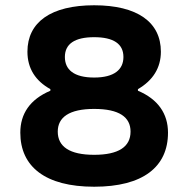

<svg xmlns="http://www.w3.org/2000/svg" viewBox="-20 -699 714 728"><path d="M337 -286C432 -286 475 -255 475 -200C475 -142 429 -112 337 -112C244 -112 199 -143 199 -200C199 -254 242 -286 337 -286ZM57 -196C57 -67 152 9 337 9C522 9 617 -66 617 -196C617 -268 579 -323 503 -355V-361C560 -394 590 -442 590 -503C590 -615 501 -679 337 -679C173 -679 84 -615 84 -503C84 -439 115 -392 171 -361V-355C93 -322 57 -267 57 -196ZM226 -483C226 -533 264 -558 337 -558C410 -558 448 -533 448 -483C448 -435 413 -405 337 -405C260 -405 226 -435 226 -483Z"/></svg>

Font: LT Wave Alt Bold
Style: Regular
Weight: 700
Designer: Daniel Lyons
Version: Version 2.5 (Glyphs App)